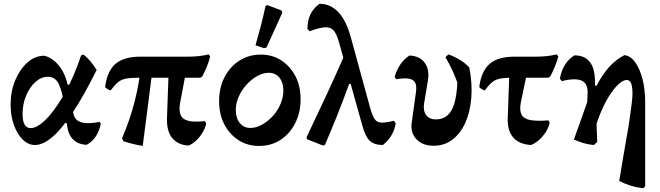

<svg xmlns="http://www.w3.org/2000/svg" viewBox="-20 -758 3484 1013"><path d="M164 7Q129 7 100 -21.5Q71 -50 53.5 -98.5Q36 -147 36 -205Q36 -277 60.5 -335Q85 -393 125 -428.5Q165 -464 214 -464Q258 -453 291 -411.5Q324 -370 337 -311H390L318 -208Q307 -283 288.5 -318Q270 -353 232 -353Q198 -353 167.5 -326Q137 -299 118 -254Q99 -209 99 -157Q99 -82 142 -82Q164 -82 191.5 -101.5Q219 -121 248 -156.5Q277 -192 306 -239.5Q335 -287 361 -345Q387 -403 408 -466L421 -470Q442 -453 458 -433.5Q474 -414 490 -389Q424 -256 366 -168Q308 -80 258 -36.5Q208 7 164 7ZM437 6Q390 4 363.5 -24.5Q337 -53 333 -106L311 -118L366 -218L365 -192Q362 -136 396 -118Q430 -100 505 -115L512 -105Q495 -25 437 6Z M558 -282 537 -295 535 -302Q546 -384 590 -421.5Q634 -459 719 -459H972Q1033 -459 1080 -471L1089 -461Q1082 -432 1071.5 -406.5Q1061 -381 1048 -356L1038 -348H716Q672 -348 646.5 -343.5Q621 -339 603.5 -325Q586 -311 565 -282ZM733 12Q705 7 680 1Q655 -5 631 -13L624 -29Q706 -218 725 -423L788 -416ZM974 10Q917 6 888 -30.5Q859 -67 861 -134L871 -415H968L930 -214Q923 -175 933 -151.5Q943 -128 974 -120.5Q1005 -113 1060 -119L1068 -108Q1064 -84 1049 -59Q1034 -34 1014 -15.5Q994 3 974 10Z M1347 12Q1286 12 1238.5 -18.5Q1191 -49 1163.5 -102Q1136 -155 1136 -224Q1136 -295 1164.5 -350.5Q1193 -406 1243 -438Q1293 -470 1356 -470Q1417 -470 1464 -439.5Q1511 -409 1538.5 -356.5Q1566 -304 1566 -234Q1566 -164 1537.5 -108Q1509 -52 1460 -20Q1411 12 1347 12ZM1301 -83Q1332 -83 1363 -100.5Q1394 -118 1419.5 -146Q1445 -174 1460 -209.5Q1475 -245 1475 -280Q1475 -322 1454.5 -348Q1434 -374 1398 -374Q1368 -374 1337.5 -357Q1307 -340 1281 -311.5Q1255 -283 1239.5 -248Q1224 -213 1224 -178Q1224 -135 1245 -109Q1266 -83 1301 -83ZM1372 -504 1328 -519Q1343 -571 1356.5 -622.5Q1370 -674 1381 -727L1391 -731L1465 -703L1470 -692L1386 -507Z M2000 7Q1954 7 1930.5 -15.5Q1907 -38 1891 -98L1768 -537Q1756 -580 1739.5 -598Q1723 -616 1694 -614Q1665 -612 1613 -593L1602 -606Q1602 -693 1666 -738Q1724 -738 1765.5 -693.5Q1807 -649 1831 -561L1934 -185Q1945 -147 1957 -129.5Q1969 -112 1992 -111Q2015 -110 2058 -121L2068 -107Q2062 -71 2044 -42Q2026 -13 2000 7ZM1684 10 1601 -23 1597 -33Q1657 -159 1706.5 -265.5Q1756 -372 1798 -469L1863 -315H1822Q1788 -221 1756 -141.5Q1724 -62 1694 7Z M2268 11Q2210 11 2177.5 -23Q2145 -57 2152 -109L2175 -275Q2179 -306 2170 -322.5Q2161 -339 2137 -343Q2113 -347 2070 -340L2062 -353Q2073 -389 2092 -417.5Q2111 -446 2140 -465Q2195 -463 2221.5 -426Q2248 -389 2237 -329L2218 -215Q2211 -175 2228 -151.5Q2245 -128 2280 -128Q2316 -128 2340.5 -149Q2365 -170 2377.5 -213.5Q2390 -257 2393 -322Q2380 -359 2364 -392.5Q2348 -426 2330 -456L2346 -471Q2379 -459 2407.5 -441.5Q2436 -424 2456 -402Q2473 -315 2466.5 -240Q2460 -165 2434.5 -109Q2409 -53 2366.5 -21Q2324 11 2268 11Z M2781 7Q2718 3 2687 -33.5Q2656 -70 2659 -137L2669 -419H2770L2728 -218Q2720 -177 2731.5 -154Q2743 -131 2778 -124.5Q2813 -118 2873 -123L2880 -111Q2876 -88 2860.5 -63Q2845 -38 2823.5 -19Q2802 0 2781 7ZM2532 -282 2511 -295 2509 -302Q2520 -384 2564 -421.5Q2608 -459 2693 -459H2808Q2869 -459 2916 -471L2926 -461Q2918 -432 2907.5 -406.5Q2897 -381 2884 -356L2874 -348H2690Q2646 -348 2620.5 -343.5Q2595 -339 2577.5 -325Q2560 -311 2539 -282Z M3374 235Q3338 231 3307.5 221.5Q3277 212 3247 197Q3258 131 3268 71Q3278 11 3287.5 -41.5Q3297 -94 3303 -137.5Q3309 -181 3313 -213Q3317 -245 3317 -263Q3317 -301 3309.5 -318.5Q3302 -336 3287 -336Q3267 -336 3242 -312.5Q3217 -289 3192 -248.5Q3167 -208 3146 -156Q3125 -104 3111 -48L3113 7Q3086 5 3060.5 -2.5Q3035 -10 3008 -22L3110 -308L3127 -305Q3157 -363 3192.5 -403Q3228 -443 3274 -467Q3306 -464 3330.5 -430.5Q3355 -397 3369.5 -342Q3384 -287 3384 -218V224ZM3113 7 3068 -24 3080 -260Q3084 -316 3050 -332Q3016 -348 2944 -330L2934 -343Q2941 -383 2959.5 -414Q2978 -445 3010 -466Q3063 -466 3090.5 -433Q3118 -400 3119 -331L3131 -9Z"/></svg>

Font: Alegreya SemiBold
Style: Regular
Weight: 600
Designer: Juan Pablo del Peral
Foundry: Huerta Tipografica
Version: Version 2.009